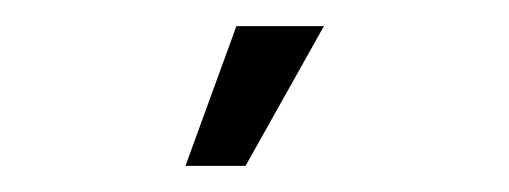

<svg xmlns="http://www.w3.org/2000/svg" viewBox="-20 -740 390 147"><path d="M161 -720H228L168 -613H122Z"/></svg>

Font: Khand
Style: Regular
Weight: 400
Designer: Devanagari: Sanchit Sawaria, Jyotish Sonowal; Latin: Satya Rajpurohit
Foundry: Indian Type Foundry
Version: Version 1.101;PS 1.0;hotconv 1.0.78;makeotf.lib2.5.61930; tt